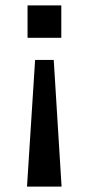

<svg xmlns="http://www.w3.org/2000/svg" viewBox="-20 -511 329 711"><path d="M80 180 110 -289H179L208 180ZM82 -371V-491H207V-371Z"/></svg>

Font: Nunito Sans 10pt Expanded Medium
Style: Regular
Weight: 500
Width: 7
Designer: Vernon Adams
Foundry: Vernon Adams
Version: Version 3.101;gftools[0.9.27]